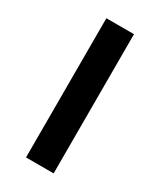

<svg xmlns="http://www.w3.org/2000/svg" viewBox="-146 -591 536 644"><g transform="rotate(30 122.5 -269.5)"><path d="M68.8 0V-539.1H175.8V0Z"/></g></svg>

Font: Inter 18pt Medium
Style: Regular
Weight: 500
Designer: Rasmus Andersson
Foundry: rsms
Version: Version 4.001;git-66647c0bb